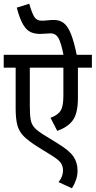

<svg xmlns="http://www.w3.org/2000/svg" viewBox="-20 -916 513 1030"><path d="M473 -553H398V-390Q398 -310 371.5 -272Q345 -234 287 -214L251 -284Q291 -299 305.5 -322.5Q320 -346 320 -402V-553H140V-349Q140 -301 144.5 -274.5Q149 -248 166.5 -229.5Q184 -211 224 -187L289 -147Q353 -108 374.5 -75.5Q396 -43 396 -1Q396 24 388 48Q380 72 366 94L294 61Q318 31 318 -1Q318 -24 306.5 -41.5Q295 -59 254 -84L183 -128Q135 -158 109 -183.5Q83 -209 73.5 -243Q64 -277 64 -334V-553H0V-622H473ZM322 -615Q308 -687 293.5 -712Q279 -737 251 -737Q239 -737 223.5 -735.5Q208 -734 195 -734Q167 -734 145 -743.5Q123 -753 104.5 -783.5Q86 -814 70 -875L137 -896Q152 -843 165 -824Q178 -805 203 -805Q219 -805 236 -807Q253 -809 270 -809Q301 -809 323 -791.5Q345 -774 361.5 -731.5Q378 -689 393 -615Z"/></svg>

Font: Noto Sans Devanagari Condensed
Style: Regular
Weight: 400
Width: 3
Designer: Jelle Bosma - Monotype Design Team
Foundry: Monotype Imaging Inc.
Version: Version 2.004; ttfautohint (v1.8.4.7-5d5b)